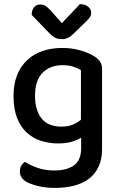

<svg xmlns="http://www.w3.org/2000/svg" viewBox="-20 -716 585 937"><path d="M376 -44Q357 -32 329.5 -24Q302 -16 264 -16Q220 -16 180.5 -28.5Q141 -41 111 -68.5Q81 -96 63.5 -140Q46 -184 46 -248Q46 -306 63.5 -349.5Q81 -393 112.5 -422.5Q144 -452 187.5 -467Q231 -482 284 -482Q333 -482 374.5 -469.5Q416 -457 442 -440Q459 -429 468.5 -415Q478 -401 478 -381V13Q478 63 460.5 99Q443 135 412.5 157.5Q382 180 340 190.5Q298 201 250 201Q199 201 162 191Q125 181 108 171Q77 152 77 121Q77 104 84 92.5Q91 81 102 74Q125 90 163 103Q201 116 244 116Q307 116 341.5 90.5Q376 65 376 8ZM279 -98Q313 -98 336 -108Q359 -118 375 -132V-374Q360 -383 338 -390.5Q316 -398 286 -398Q225 -398 188 -361Q151 -324 151 -249Q151 -208 161 -179Q171 -150 188 -132Q205 -114 228.5 -106Q252 -98 279 -98ZM282 -603 370 -696Q396 -695 410.5 -683Q425 -671 425 -654Q425 -640 416.5 -629Q408 -618 393 -604L335 -548Q312 -525 282 -525Q264 -525 250 -531.5Q236 -538 217 -558L135 -643V-648Q135 -665 145.5 -679.5Q156 -694 176 -694Q191 -694 201.5 -687.5Q212 -681 228 -664Z"/></svg>

Font: Baloo 2 Medium
Style: Regular
Weight: 500
Designer: Sarang Kulkarni and Ek Type
Foundry: Ek Type
Version: Version 1.640;hotconv 1.0.111;makeotfexe 2.5.65597; ttfautoh